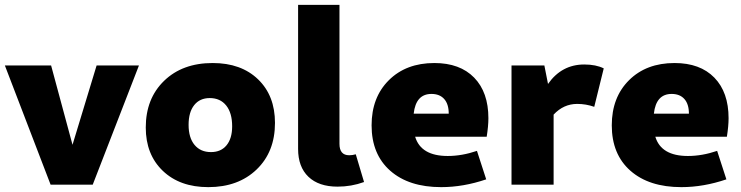

<svg xmlns="http://www.w3.org/2000/svg" viewBox="-25 -759 3047 789"><path d="M183 0 -5 -490H185L273 -164L372 -490H546L356 0Z M831 10Q714 10 644 -57Q574 -124 574 -235Q574 -354 649.5 -427Q725 -500 849 -500Q966 -500 1035.5 -433Q1105 -366 1105 -254Q1105 -135 1029.5 -62.5Q954 10 831 10ZM842 -134Q883 -134 906 -162Q929 -190 929 -240Q929 -295 904.5 -325.5Q880 -356 837 -356Q796 -356 773 -327Q750 -298 750 -246Q750 -193 774.5 -163.5Q799 -134 842 -134Z M1362 8Q1285 8 1242.5 -32.5Q1200 -73 1200 -147V-739H1370V-168Q1370 -121 1410 -121Q1424 -121 1437 -125L1471 -11Q1419 8 1362 8Z M1788 10Q1655 10 1578.5 -57.5Q1502 -125 1502 -244Q1502 -359 1573 -429.5Q1644 -500 1760 -500Q1865 -500 1923.5 -440Q1982 -380 1982 -273Q1982 -241 1975 -197H1681Q1705 -118 1815 -118Q1873 -118 1935 -139L1973 -22Q1879 10 1788 10ZM1748 -373Q1684 -373 1675 -292H1819Q1819 -331 1800.5 -352Q1782 -373 1748 -373Z M2077 0V-490H2212L2227 -414Q2283 -494 2376 -494Q2424 -494 2456 -478L2417 -320Q2383 -332 2347 -332Q2291 -332 2250 -288V0Z M2775 10Q2642 10 2565.5 -57.5Q2489 -125 2489 -244Q2489 -359 2560 -429.5Q2631 -500 2747 -500Q2852 -500 2910.5 -440Q2969 -380 2969 -273Q2969 -241 2962 -197H2668Q2692 -118 2802 -118Q2860 -118 2922 -139L2960 -22Q2866 10 2775 10ZM2735 -373Q2671 -373 2662 -292H2806Q2806 -331 2787.5 -352Q2769 -373 2735 -373Z"/></svg>

Font: Cantarell Extra Bold
Style: Regular
Weight: 800
Designer: Dave Crossland, Nikolaus Waxweiler, Florian Fecher, Jacques Le Bailly, Eben Sorkin, Alexei Vanyashin, Alexios Zavras, Em
Version: Version 0.303